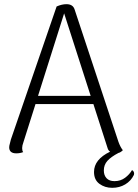

<svg xmlns="http://www.w3.org/2000/svg" viewBox="-20 -724 662 919"><path d="M621 113Q607 142 579.5 158.5Q552 175 517 175Q482 175 456 156Q430 137 430 99Q430 39 507 2Q498 -4 495 -15L427 -226H150L92 -43Q86 -27 86 -15Q86 -2 91 4Q76 10 58 10Q24 10 24 -19Q24 -26 27.5 -38Q31 -50 32 -56L251 -693Q276 -704 298 -704Q329 -704 337 -679L547 -45Q556 -20 568 -5Q557 6 547 8Q511 27 494 46Q477 65 477 92Q477 115 490 129Q503 143 528 143Q557 143 578.5 127Q600 111 612 90Q625 98 621 113ZM414 -265 287 -660 162 -265Z"/></svg>

Font: Arima Madurai Light
Style: Regular
Weight: 300
Designer: Joana Correia and Natanael Gama
Foundry: NDISCOVER
Version: Version 1.019